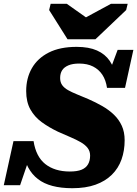

<svg xmlns="http://www.w3.org/2000/svg" viewBox="-52 -975 723 1012"><path d="M304 -768H451L613 -922L621 -955H533L352 -857L440 -856L300 -955H215L207 -922ZM329 17Q270 17 224.5 5Q179 -7 147.5 -31.5Q116 -56 96.5 -92.5Q77 -129 69 -176Q77 -176 85.5 -175Q94 -174 101 -170.5Q108 -167 108 -157L54 1H-32L19 -231H125Q131 -191 146.5 -160.5Q162 -130 186.5 -110.5Q211 -91 243.5 -81Q276 -71 316 -71Q355 -71 378 -80.5Q401 -90 412 -109Q423 -128 423 -155Q423 -178 410 -195Q397 -212 373.5 -225.5Q350 -239 319.5 -252Q289 -265 253 -281Q205 -304 167.5 -331.5Q130 -359 108 -398.5Q86 -438 86 -495Q86 -563 116 -615.5Q146 -668 205 -698Q264 -728 352 -728Q416 -728 459 -709Q502 -690 526.5 -654Q551 -618 559 -567Q550 -565 542.5 -564Q535 -563 529 -566.5Q523 -570 519 -581L568 -712H651L607 -512H512Q506 -553 487.5 -581Q469 -609 438.5 -624.5Q408 -640 365 -640Q331 -640 308.5 -630.5Q286 -621 275.5 -604.5Q265 -588 265 -564Q265 -541 276 -526Q287 -511 306.5 -500Q326 -489 353 -478Q380 -467 413 -453Q452 -436 487 -416Q522 -396 548.5 -370.5Q575 -345 590 -312Q605 -279 605 -236Q605 -181 588.5 -134.5Q572 -88 537.5 -54Q503 -20 451.5 -1.5Q400 17 329 17Z"/></svg>

Font: Roboto Serif ExtraBold
Style: Italic
Weight: 800
Italic angle: -10°
Version: Version 1.007